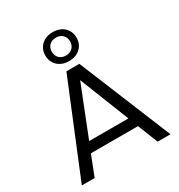

<svg xmlns="http://www.w3.org/2000/svg" viewBox="-211 -1064 1122 1204"><g transform="rotate(-30 349.5 -462.0)"><path d="M28 0 302 -668H396L670 0H577L519 -146H178L121 0ZM207 -218H491L349 -577ZM350 -715Q299 -715 268 -744.5Q237 -774 237 -820Q237 -865 268 -894.5Q299 -924 350 -924Q401 -924 432 -894.5Q463 -865 463 -820Q463 -774 432 -744.5Q401 -715 350 -715ZM350 -755Q380 -755 398 -773Q416 -791 416 -820Q416 -848 398 -866Q380 -884 350 -884Q320 -884 302 -866Q284 -848 284 -820Q284 -791 302 -773Q320 -755 350 -755Z"/></g></svg>

Font: Gantari
Style: Regular
Weight: 400
Designer: Anugrah Pasau
Foundry: Lafontype
Version: Version 1.000; ttfautohint (v1.8.3)